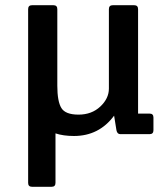

<svg xmlns="http://www.w3.org/2000/svg" viewBox="-20 -515 639 737"><path d="M510 -79H554Q569 -79 569 -64V-15Q569 0 554 0H442Q430 0 427 -15L418 -71Q360 7 264 7Q223 7 193 -3V187Q193 202 178 202H103Q88 202 88 187V-480Q88 -495 103 -495H185Q200 -495 200 -480V-186Q200 -126 215.5 -100.5Q231 -75 281.5 -75Q332 -75 365 -106Q398 -137 398 -175V-480Q398 -495 413 -495H495Q510 -495 510 -480Z"/></svg>

Font: Crete Round
Style: Italic
Weight: 400
Designer: Veronika Burian
Foundry: TypeTogether
Version: Version 1.001; ttfautohint (v1.6)